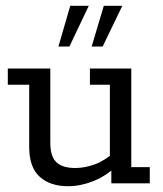

<svg xmlns="http://www.w3.org/2000/svg" viewBox="-20 -634 565 664"><path d="M216 10Q153 10 117 -23Q81 -56 81 -125V-341H7V-397H154V-139Q154 -94 174.5 -73.5Q195 -53 241 -53Q273 -53 307.5 -65.5Q342 -78 380 -111L360 -82V-341H291V-397H434V-56H498V0H365V-58L384 -61Q347 -25 302.5 -7.5Q258 10 216 10ZM182 -473 223 -614H287L220 -473ZM297 -473 339 -614H403L335 -473Z"/></svg>

Font: Rokkitt SemiBold
Style: Regular
Weight: 400
Version: Version 3.103